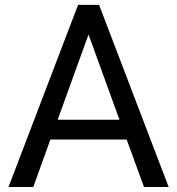

<svg xmlns="http://www.w3.org/2000/svg" viewBox="-20 -752 712 772"><path d="M489.3 -190.9H182.6L113.8 0H14.2L293.9 -732.4H378.4L658.2 0H559.1ZM211.9 -270.5H460.4L335.9 -613.3Z"/></svg>

Font: Roboto2
Style: Regular
Weight: 400
Designer: Google
Foundry: Google
Version: Version 2.000981-w3; 2014; ttfautohint (v1.1) -l 5 -r 24 -G 